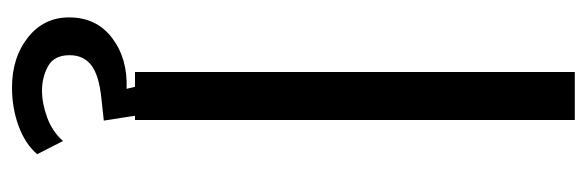

<svg xmlns="http://www.w3.org/2000/svg" viewBox="-349 -424 978 320"><g transform="rotate(90 140.0 -264.0)"><path d="M180 -733V0H100V-733ZM9 110Q9 64 43.5 38Q78 12 128 14L119 -25H169L181 52L144 56Q105 60 88.5 73Q72 86 72 109Q72 135 90.5 145Q109 155 131 155Q152 155 175.5 146.5Q199 138 215 120L237 163Q220 183 190 194Q160 205 126 205Q76 205 42.5 178.5Q9 152 9 110Z"/></g></svg>

Font: Kreadon
Style: Regular
Weight: 400
Designer: kohakuno
Foundry: StudioGnu
Version: Version 1.000;Glyphs 3.1.2 (3151)